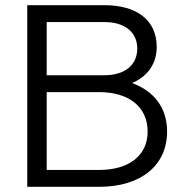

<svg xmlns="http://www.w3.org/2000/svg" viewBox="-20 -720 734 740"><path d="M85 0H362C524 0 624 -83 624 -213C624 -304 574 -369 489 -400C549 -425 584 -475 584 -539C584 -642 508 -700 382 -700H85ZM160 -65V-365H362C478 -365 549 -307 549 -213C549 -121 478 -65 362 -65ZM160 -430V-635H382C461 -635 509 -596 509 -533C509 -469 461 -430 382 -430Z"/></svg>

Font: Absans
Style: Regular
Weight: 400
Designer: Valerio Monopoli
Version: Version 1.200;Glyphs 3.2 (3217)